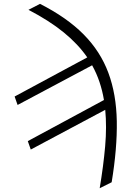

<svg xmlns="http://www.w3.org/2000/svg" viewBox="-20 -776 736 1009"><path d="M129.6 -724.4 190.3 -755.7Q331.7 -683.9 419.6 -595Q507.5 -506 549.4 -393.5Q591.3 -280.9 593.8 -138.7Q596.2 3.6 566.8 181.8L503.9 213.1Q523.8 94.1 532.7 -8.2Q541.5 -110.4 533 -198.9L141.7 9.9L126.1 -34.4L526.3 -250.4Q518.1 -299.7 502.8 -345.2Q487.6 -390.6 464.1 -432.9L72.4 -224.4L56.8 -268.8L438.6 -474.4Q390.6 -544 314.8 -605.8Q239 -667.6 129.6 -724.4Z"/></svg>

Font: Inter Extra Light  BETA
Style: Italic
Weight: 200
Italic angle: 9.39999°
Designer: Rasmus Andersson
Foundry: rsms
Version: Version 3.011;git-f93a4a705